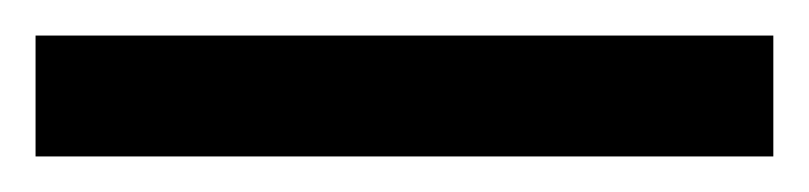

<svg xmlns="http://www.w3.org/2000/svg" viewBox="-22 70 455 108"><path d="M413 158H-2V90H413Z"/></svg>

Font: BC Sans
Style: Bold
Weight: 700
Designer: Monotype Design Team
Province of B.C.
Foundry: Monotype Imaging Inc.
Version: Version 2.000;GOOG;noto-source:20170915:90ef993387c0